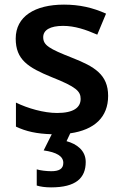

<svg xmlns="http://www.w3.org/2000/svg" viewBox="-20 -571 529 831"><path d="M351 130C351 80 312 52 268 40L284 6C389 -9 448 -64 448 -156C448 -248 389 -283 292 -321C193 -360 167 -375 167 -410C167 -441 197 -459 253 -459C303 -459 351 -443 401 -421L439 -512C381 -538 324 -551 257 -551C131 -551 48 -500 48 -404C48 -313 101 -279 204 -237C310 -195 329 -176 329 -143C329 -106 299 -82 227 -82C170 -82 100 -102 49 -127V-23C93 -2 139 8 204 10L169 80C225 88 254 105 254 134C254 161 234 170 202 170C182 170 155 167 139 162V232C155 237 176 240 201 240C308 240 351 200 351 130Z"/></svg>

Font: Noto Sans Kayah Li SemiBold
Style: Regular
Weight: 600
Designer: Monotype Design Team, Sérgio Martins
Foundry: Monotype Imaging Inc.
Version: Version 2.002